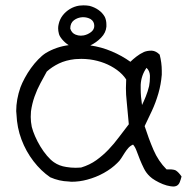

<svg xmlns="http://www.w3.org/2000/svg" viewBox="-20 -677 702 711"><path d="M652.3 -23.4Q649.4 -11.7 645.5 -2Q641.6 7.8 632.8 11.7Q627.9 13.7 621.1 13.7Q616.2 13.7 611.3 12.7Q597.7 10.7 583 4.9Q568.4 -1 555.2 -8.8Q542 -16.6 535.2 -23.4Q521.5 -36.1 513.2 -52.7Q504.9 -69.3 498 -86.4Q491.2 -103.5 485.8 -118.2Q480.5 -132.8 472.7 -141.6Q461.9 -136.7 455.1 -128.9Q448.2 -121.1 441.9 -111.3Q435.5 -101.6 429.2 -91.3Q422.9 -81.1 414.1 -73.2Q393.6 -52.7 364.7 -36.6Q335.9 -20.5 302.7 -11.7Q274.4 -3.9 244.1 -3.9Q239.3 -3.9 234.4 -4.9Q199.2 -5.9 166 -20.5Q131.8 -43.9 104 -80.1Q76.2 -116.2 59.6 -160.2Q43 -204.1 41 -253.9Q40 -259.8 40 -265.6Q40 -308.6 55.7 -353.5Q61.5 -369.1 71.8 -388.2Q82 -407.2 94.7 -424.8Q107.4 -442.4 121.6 -457Q135.7 -471.7 149.4 -480.5Q188.5 -503.9 234.4 -509.8Q220.7 -518.6 210.4 -530.8Q200.2 -543 198.2 -551.8Q195.3 -562.5 195.3 -572.3Q195.3 -580.1 197.3 -587.9Q201.2 -605.5 211.9 -619.6Q222.7 -633.8 238.8 -643.6Q254.9 -653.3 273.4 -656.2Q281.2 -657.2 289.1 -657.2Q300.8 -657.2 311.5 -655.3Q330.1 -650.4 344.7 -640.1Q359.4 -629.9 368.2 -614.3Q374 -601.6 374 -585.9V-578.1Q372.1 -555.7 354.5 -537.6Q336.9 -519.5 314.5 -508.8Q355.5 -502.9 393.6 -486.8Q431.6 -470.7 462.9 -448.2Q471.7 -457 484.9 -467.3Q498 -477.5 512.7 -484.4Q525.4 -489.3 538.1 -489.3H543Q557.6 -488.3 571.3 -474.6Q579.1 -444.3 579.1 -415V-400.4Q576.2 -364.3 566.4 -330.6Q556.6 -296.9 542.5 -266.6Q528.3 -236.3 515.6 -210Q530.3 -164.1 548.3 -122.1Q566.4 -80.1 596.7 -49.8H607.4Q623 -49.8 630.9 -45.9Q641.6 -39.1 652.3 -23.4ZM522.5 -425.8Q502.9 -397.5 501 -363.3V-347.7Q501 -320.3 505.9 -288.1Q511.7 -299.8 519.5 -318.8Q527.3 -337.9 532.2 -358.4Q535.2 -375 535.2 -390.6V-397.5Q534.2 -415 522.5 -425.8ZM329.1 -581.1Q329.1 -597.7 315.4 -606.4Q302.7 -613.3 288.1 -613.3H285.2Q267.6 -612.3 253.9 -602.1Q240.2 -591.8 240.2 -571.3Q245.1 -554.7 259.8 -548.8Q269.5 -544.9 279.3 -544.9Q284.2 -544.9 290 -545.9Q304.7 -548.8 316.9 -558.1Q329.1 -567.4 329.1 -581.1ZM457 -216.8Q453.1 -256.8 449.2 -300.8Q446.3 -326.2 446.3 -350.6Q446.3 -367.2 447.3 -382.8Q434.6 -402.3 413.1 -418Q391.6 -433.6 366.2 -443.4Q340.8 -453.1 312.5 -457Q295.9 -459 281.2 -459Q269.5 -459 257.8 -458Q223.6 -454.1 198.2 -441.9Q172.9 -429.7 153.3 -412.1Q142.6 -392.6 129.9 -369.1Q117.2 -345.7 107.9 -319.3Q98.6 -293 94.7 -264.6Q93.8 -253.9 93.8 -244.1Q93.8 -225.6 97.7 -207Q101.6 -191.4 109.9 -172.4Q118.2 -153.3 129.4 -134.8Q140.6 -116.2 153.8 -100.6Q167 -85 179.7 -76.2Q199.2 -62.5 225.6 -58.6Q242.2 -55.7 260.7 -55.7Q270.5 -55.7 280.3 -56.6Q312.5 -66.4 336.9 -84Q361.3 -101.6 381.8 -123Q402.3 -144.5 420.4 -168.9Q438.5 -193.4 457 -216.8Z"/></svg>

Font: Crafty Girls
Style: Regular
Weight: 400
Designer: Crystal Kluge
Foundry: Font Diner, Inc DBA Tart Workshop
Version: Version 1.000